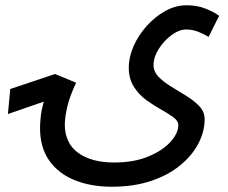

<svg xmlns="http://www.w3.org/2000/svg" viewBox="-20 -522 864 729"><path d="M404 187Q326 187 264.5 162.5Q203 138 167.5 88.5Q132 39 132 -37Q132 -52 134.5 -77.5Q137 -103 146 -136L10 -89L19 -184L189 -241L269 -208Q246 -159 236.5 -121Q227 -83 226 -51Q226 22 277 58.5Q328 95 413 95Q488 95 542.5 72.5Q597 50 627 17Q657 -16 657 -47Q657 -63 638 -77Q619 -91 591 -106.5Q563 -122 535 -142.5Q507 -163 488 -193Q469 -223 469 -265Q469 -306 487.5 -347.5Q506 -389 537.5 -424Q569 -459 608 -480.5Q647 -502 688 -502Q730 -502 762.5 -488.5Q795 -475 812 -462L772 -382Q754 -393 732.5 -401.5Q711 -410 687 -410Q660 -410 631 -388.5Q602 -367 582.5 -336Q563 -305 563 -275Q563 -250 582.5 -230Q602 -210 631 -192.5Q660 -175 689 -157Q718 -139 737.5 -118Q757 -97 757 -70Q757 -23 733.5 22.5Q710 68 664.5 105.5Q619 143 553.5 165Q488 187 404 187Z"/></svg>

Font: Noto Sans Arabic UI Cn Md
Style: Regular
Weight: 500
Width: 3
Designer: Monotype Design Team, Nadine Chahine and Nizar Qandah
Foundry: Monotype Imaging Inc.
Version: Version 2.010; ttfautohint (v1.8.4.7-5d5b)